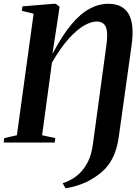

<svg xmlns="http://www.w3.org/2000/svg" viewBox="-35 -772 738 1040"><path d="M320 248 304.5 220.5Q327 213.5 350 201Q373 188.5 394.5 168.5Q422 142.5 441.2 104.5Q460.5 66.5 468.5 7L540.5 -521Q551.5 -596.5 538.2 -626Q525 -655.5 488.5 -655.5Q459 -655.5 421 -634Q383 -612.5 338.8 -564Q294.5 -515.5 246.5 -433L193 -39.5L264.5 -24L261.5 0H-15L-12 -24L56.5 -39.5L147 -697.5L83.5 -713.5L86.5 -737.5L255 -751.5H267L287.5 -735.5L281 -688.5L249 -480Q301.5 -579.5 351.2 -639Q401 -698.5 450.8 -725Q500.5 -751.5 551.5 -751.5Q630 -751.5 662 -696Q694 -640.5 677.5 -524.5L608.5 -31.5Q600 28.5 580.8 71.5Q561.5 114.5 532 144.8Q502.5 175 462 198Q435.5 215 397 228.5Q358.5 242 320 248Z"/></svg>

Font: Merriweather 120pt SemiBold
Style: Italic
Weight: 600
Italic angle: -7.8°
Version: Version 2.101